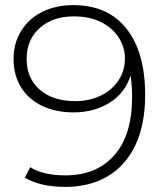

<svg xmlns="http://www.w3.org/2000/svg" viewBox="-20 -725 642 750"><path d="M547 -354Q547 -238 508.5 -157.5Q470 -77 400 -36Q330 5 236 5Q137 5 77 -31L98 -72Q148 -40 236 -40Q357 -40 426.5 -118.5Q496 -197 496 -346Q496 -392 490 -430Q469 -362 408.5 -324Q348 -286 267 -286Q198 -286 144.5 -311.5Q91 -337 62 -384.5Q33 -432 33 -494Q33 -557 63 -605Q93 -653 146 -679Q199 -705 266 -705Q402 -705 474.5 -612.5Q547 -520 547 -354ZM468 -497Q468 -539 444.5 -577Q421 -615 376 -638Q331 -661 268 -661Q186 -661 135 -615.5Q84 -570 84 -495Q84 -420 135 -375Q186 -330 274 -330Q330 -330 374.5 -352Q419 -374 443.5 -412Q468 -450 468 -497Z"/></svg>

Font: Montserrat Atlas Light
Style: Regular
Weight: 300
Designer: Julieta Ulanovsky
Foundry: Julieta Ulanovsky
Version: Version 7.200